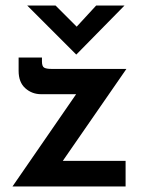

<svg xmlns="http://www.w3.org/2000/svg" viewBox="-20 -671 527 691"><path d="M128 -332Q95 -332 71 -353.5Q47 -375 47 -416V-464H131V-450Q131 -432 139 -427.5Q147 -423 165 -423H435L206 -92H432V0H25L254 -332ZM180 -651 256 -575 326 -651H428L255 -475H254L78 -651Z"/></svg>

Font: Synthetic SemiBold
Style: Regular
Weight: 600
Designer: Santiago Orozco
Foundry: Typemade
Version: Version 2.000; ttfautohint (v1.8.4.7-5d5b)